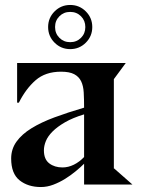

<svg xmlns="http://www.w3.org/2000/svg" viewBox="-20 -744 574 774"><path d="M174 -635Q174 -672 200 -698Q226 -724 263 -724Q300 -724 326 -698Q352 -672 352 -635Q352 -598 326 -572Q300 -546 263 -546Q226 -546 200 -572Q174 -598 174 -635ZM202 -635Q202 -609 219.5 -591.5Q237 -574 263 -574Q289 -574 306.5 -591.5Q324 -609 324 -635Q324 -661 306.5 -678.5Q289 -696 263 -696Q237 -696 219.5 -678.5Q202 -661 202 -635ZM319 -84Q305 -70 285 -53.5Q265 -37 242.5 -23Q220 -9 195 0.5Q170 10 145 10Q93 10 59 -17Q25 -44 25 -105Q25 -143 46.5 -173Q68 -203 107 -227Q146 -251 200 -271Q254 -291 319 -310Q319 -344 317.5 -371Q316 -398 307 -416.5Q298 -435 279 -445Q260 -455 226 -455Q163 -455 123.5 -420.5Q84 -386 56 -330H49V-490H487L439 -425V-65H440L514 0H319ZM319 -283Q273 -269 242 -251Q211 -233 192 -214Q173 -195 165 -175.5Q157 -156 157 -138Q157 -102 178.5 -85.5Q200 -69 232 -69Q255 -69 277.5 -80Q300 -91 319 -111Z"/></svg>

Font: Bluu Next Cyrillic
Style: Bold
Weight: 700
Designer: Igor Stepanchenko
Foundry: Igor Stepanchenko
Version: Version 1.000